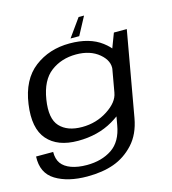

<svg xmlns="http://www.w3.org/2000/svg" viewBox="-139 -849 1070 1194"><g transform="rotate(-15 396.5 -252.0)"><path d="M275.5 233.5Q374 233.5 447.2 207.2Q520.5 181 577 120Q633.5 59 651.5 -41.5L748.5 -588.5H665.5L610 -442L536.5 -27Q519 75.5 452.8 119.8Q386.5 164 291 164Q233.5 164 191.2 148.8Q149 133.5 128.5 105.2Q108 77 108.5 31H-1.5Q-6.5 137 72.2 185.2Q151 233.5 275.5 233.5ZM277 4.5Q405.5 4.5 502.5 -52.2Q599.5 -109 608.5 -161L571.5 -225.5Q562 -167.5 488.5 -119.8Q415 -72 323.5 -72Q229 -72 181 -123.8Q133 -175.5 152 -295Q171 -415 239.5 -466.5Q308 -518 402 -518Q493.5 -518 550 -470.5Q606.5 -423 597 -365.5L655 -426.5Q664 -477 587 -535.8Q510 -594.5 381 -594.5Q249.5 -594.5 154.2 -521.5Q59 -448.5 37.5 -295.5Q16 -144 80.8 -69.8Q145.5 4.5 277 4.5ZM395.5 -622.5H451.5L513.5 -738.5H478.5Z"/></g></svg>

Font: Anybody Expanded
Style: Italic
Weight: 400
Width: 7
Italic angle: -10°
Version: Version 1.113;gftools[0.9.25]